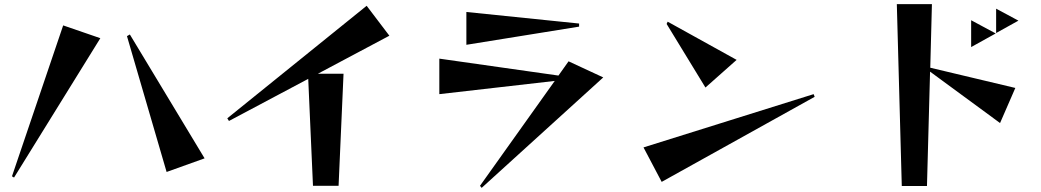

<svg xmlns="http://www.w3.org/2000/svg" viewBox="-20 -836 5040 930"><path d="M38 18 286 -713 466 -651 48 24ZM609 -669 971 -69 787 -3 595 -661Z M1473 -454 1089 -250 1081 -263 1756 -808 1866 -663 1520 -479H1644L1620 64H1496Z M2305 64 2667 -444 2108 -380V-552L2685 -470L2734 -539L2902 -461L2313 74ZM2239 -778 2785 -722V-707L2239 -619Z M3097 -122 3921 -380 3926 -367 3185 45ZM3214 -731 3548 -546 3397 -412 3209 -720Z M4324 -816H4494L4486 -508L4898 -410L4824 -240L4485 -489L4470 65H4348ZM4684 -738 4803 -674 4684 -608ZM4805 -794 4913 -736 4805 -676Z"/></svg>

Font: Tiejili SC
Style: Regular
Weight: 400
Designer: Buernia
Foundry: Ershou Xiaoxi Press
Version: Version 1.100